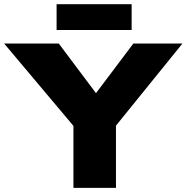

<svg xmlns="http://www.w3.org/2000/svg" viewBox="-20 -911 905 931"><path d="M336.1 0V-300.5L0 -700H264.9L445.4 -459.3L626.7 -700H864.7L542.3 -301.7V0ZM254.4 -890.5H618.3V-765.5H254.4Z"/></svg>

Font: Science Gothic
Style: Regular
Weight: 400
Designer: Thomas Phinney, Vassil Kateliev, Brandon Buerkle
Foundry: Font Detective LLC
Version: Version 1.018